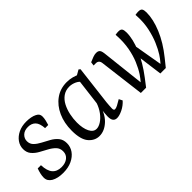

<svg xmlns="http://www.w3.org/2000/svg" viewBox="19 -879 1344 1344"><g transform="rotate(-45 691.0 -207.0)"><path d="M148 12Q122 12 99.5 7Q77 2 60 -8Q44 -18 36 -31Q28 -44 28 -63Q28 -79 32.5 -98.5Q37 -118 44 -137H76Q78 -79 101.5 -52Q125 -25 169 -25Q207 -25 231 -44Q255 -63 255 -96Q255 -126 236 -145.5Q217 -165 189 -180Q161 -195 133 -210.5Q105 -226 86 -248.5Q67 -271 67 -305Q67 -338 86.5 -365.5Q106 -393 140 -409.5Q174 -426 219 -426Q242 -426 263 -422Q284 -418 299 -410Q313 -403 319 -393.5Q325 -384 325 -370Q325 -354 320.5 -334.5Q316 -315 311 -300H280Q277 -349 256.5 -370Q236 -391 201 -391Q165 -391 145 -371.5Q125 -352 125 -325Q125 -297 144 -278.5Q163 -260 191 -245.5Q219 -231 247.5 -215Q276 -199 295 -176Q314 -153 314 -117Q314 -81 293.5 -52Q273 -23 236 -5.5Q199 12 148 12Z M511 9Q465 9 432 -29.5Q399 -68 399 -155Q399 -231 426 -291Q453 -351 501.5 -386Q550 -421 614 -421Q643 -421 669 -414Q695 -407 718 -395L703 -329Q685 -361 658 -373.5Q631 -386 605 -386Q568 -386 541 -366.5Q514 -347 497.5 -315Q481 -283 473 -245Q465 -207 465 -170Q465 -112 483 -76.5Q501 -41 532 -41Q553 -41 578 -57Q603 -73 625 -102.5Q647 -132 660 -171L671 -164Q652 -77 607 -34Q562 9 511 9ZM687 7Q667 7 657 -6Q647 -19 647 -47Q647 -58 648.5 -74Q650 -90 653 -121L687 -397L736 -425L747 -416L712 -125Q711 -112 709.5 -94Q708 -76 708 -66Q708 -47 720 -47Q730 -47 746 -55Q762 -63 788 -79L801 -53Q776 -25 743 -9Q710 7 687 7Z M1175 0 1139 -17Q1157 -33 1175 -53.5Q1193 -74 1209 -99Q1229 -130 1248.5 -175.5Q1268 -221 1280 -277Q1292 -333 1289 -393L1288 -413Q1299 -415 1306 -415.5Q1313 -416 1319 -416Q1341 -416 1348 -405Q1355 -394 1355 -370Q1355 -303 1321 -221Q1287 -139 1220 -56ZM928 0 886 -338Q884 -354 875.5 -362Q867 -370 853 -370H830L834 -398Q854 -407 872 -413.5Q890 -420 904 -420Q918 -420 926 -415.5Q934 -411 938 -401.5Q942 -392 944 -376L983 -27L980 0ZM980 0 944 -17Q962 -33 979.5 -53Q997 -73 1014 -98Q1037 -133 1056 -178.5Q1075 -224 1085 -278.5Q1095 -333 1092 -393L1091 -413Q1102 -415 1109 -415.5Q1116 -416 1122 -416Q1143 -416 1150 -405Q1157 -394 1157 -370Q1157 -306 1122.5 -223.5Q1088 -141 1023 -56ZM1121 0 1096 -188 1129 -278 1174 -17 1175 0Z"/></g></svg>

Font: Rasa Light
Style: Italic
Weight: 300
Italic angle: -7.10001°
Designer: Anna Giedrys (Yrsa+Rasa design), David Brezina (Yrsa art-direction, Rasa art-direction, design)
Foundry: Rosetta Type Foundry
Version: Version 2.004